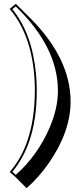

<svg xmlns="http://www.w3.org/2000/svg" viewBox="-20 -728 434 1008"><path d="M350.6 -195.3Q350.6 -38.1 237.8 126Q183.6 204.1 119.6 259.8L63 203.1L30.8 174.8Q143.1 48.3 160.2 -176.8Q162.6 -212.9 163.1 -249Q163.1 -501.5 51.3 -655.3Q41 -669.4 30.8 -681.2L63 -708Q73.7 -697.8 84 -687.5L140.6 -630.9Q350.1 -420.4 350.6 -195.3ZM284.2 -252Q283.2 -481.9 62.5 -694.3L44.9 -679.7Q148.4 -553.2 168.9 -340.8Q173.3 -295.4 172.9 -249Q172.9 7.3 56.6 159.2Q50.3 167 44.9 173.8L63 189.9Q177.2 88.4 240.2 -57.1Q284.2 -159.7 284.2 -252Z"/></svg>

Font: Linux Biolinum Shadow O
Style: Bold
Weight: 700
Designer: Philipp H. Poll
Foundry: Philipp H. Poll
Version: Version 0.9.2